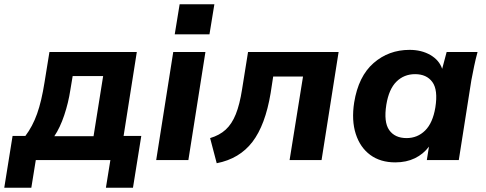

<svg xmlns="http://www.w3.org/2000/svg" viewBox="-55 -751 2282 901"><path d="M-35 130 4 -113H64Q98 -158 119 -217Q140 -276 154 -365L177 -507H587L525 -113H608L569 130H442L463 0H113L92 130ZM200 -112H384L429 -394H286L275 -328Q266 -269 246.5 -210.5Q227 -152 200 -112Z M678 0ZM765 -590 788 -731H951L928 -590ZM678 0 758 -507H909L829 0Z M962 15 931 -103Q975 -116 1004 -142.5Q1033 -169 1051.5 -215Q1070 -261 1081 -332L1109 -507H1534L1454 0H1304L1367 -392H1227L1215 -314Q1190 -164 1129.5 -85Q1069 -6 962 15Z M1594 0ZM1800 11Q1730 11 1682.5 -24Q1635 -59 1614.5 -122.5Q1594 -186 1607 -270Q1627 -393 1698 -455Q1769 -517 1867 -517Q1923 -517 1964.5 -493Q2006 -469 2020 -428L2041 -507H2186Q2177 -474 2170 -440.5Q2163 -407 2157 -375L2098 0H1948L1958 -63Q1932 -28 1892 -8.5Q1852 11 1800 11ZM1853 -103Q1904 -103 1940 -138.5Q1976 -174 1988 -247Q2001 -329 1974 -366Q1947 -403 1893 -403Q1841 -403 1805.5 -368Q1770 -333 1758 -260Q1745 -178 1771.5 -140.5Q1798 -103 1853 -103Z"/></svg>

Font: Winston
Style: Bold Italic
Weight: 700
Italic angle: -9°
Designer: Original fonts by Vernon Adams / Changes by Cristiano Sobral
Foundry: Original fonts by Vernon Adams / Changes by Cristiano Sobral
Version: Version 2.503;July 17, 2020;FontCreator 13.0.0.2655 64-bit